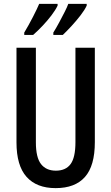

<svg xmlns="http://www.w3.org/2000/svg" viewBox="-20 -960 574 990"><path d="M469 -227Q469 -105 418 -47.5Q367 10 267 10Q169 10 117 -48Q65 -106 65 -226V-714H165V-226Q165 -148 191.5 -114Q218 -80 268 -80Q319 -80 344 -114Q369 -148 369 -227V-714H469ZM427 -931Q417 -909 395 -880.5Q373 -852 348 -825Q323 -798 304 -780H255V-792Q270 -816 285.5 -845Q301 -874 314 -899.5Q327 -925 332 -940H427ZM277 -931Q266 -908 245.5 -881Q225 -854 200 -827.5Q175 -801 151 -780H105V-792Q128 -830 150 -873Q172 -916 182 -940H277Z"/></svg>

Font: Noto Sans Thai Looped ExtraCondensed Medium
Style: Regular
Weight: 500
Width: 2
Designer: Sasikarn Vongin, Ben Mitchell
Foundry: The Fontpad Ltd
Version: Version 1.001; ttfautohint (v1.8.4.7-5d5b)